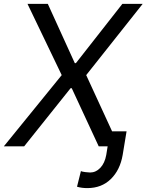

<svg xmlns="http://www.w3.org/2000/svg" viewBox="-38 -747 749 980"><path d="M206 -727.3 343.8 -424.7H349.4L586.6 -727.3H690.3L402 -363.6L534.1 -76.7H608L588.1 44Q574.9 120.7 527.7 166.9Q480.5 213.1 407.7 213.1Q378.2 213.1 355.1 206L375 126.4Q380.7 129.3 397 131.4Q413.4 133.5 421.9 133.5Q451.3 133.5 474.1 109.6Q496.8 85.6 504.3 44L511.4 0H465.9L328.1 -296.9H322.4L85.2 0H-18.5L277 -363.6L102.3 -727.3Z"/></svg>

Font: Karasuma Gothic
Style: Italic
Weight: 400
Italic angle: -9.39999°
Designer: Rasmus Andersson / Ryoko Nishizuka
Foundry: Genbu
Version: Version 1.00